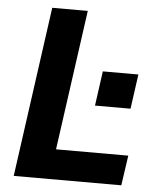

<svg xmlns="http://www.w3.org/2000/svg" viewBox="-53 -788 699 834"><g transform="rotate(5 296.5 -371.0)"><path d="M38 0H507L526 -131H211L296 -742H141ZM384 -486 363 -335H518L539 -486Z"/></g></svg>

Font: Cheyenne Sans
Style: Bold Italic
Weight: 700
Italic angle: -8.13011°
Designer: The Public Sans project authors (U.S. Web Design System), Libre Franklin designed by Pablo Impallari and Rodrigo Fuenzal
Foundry: The Cheyenne Sans Project Authors
Version: Version 2.007